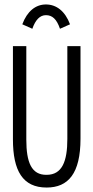

<svg xmlns="http://www.w3.org/2000/svg" viewBox="-20 -830 415 861"><path d="M125 -701C139 -741 159 -762 186 -762C214 -762 234 -745 249 -701L294 -721C272 -780 233 -810 186 -810C140 -810 102 -780 80 -721ZM189 11C286 11 341 -52 341 -208V-623H282V-207C282 -107 259 -46 189 -46C121 -45 98 -102 98 -204V-623H38V-205C38 -64 82 11 189 11Z"/></svg>

Font: Inconsolata Condensed Thin
Style: Regular
Weight: 100
Width: 3
Monospace: yes
Designer: Raph Levien, Cyreal, Brenton Simpson
Foundry: Raph Levien, Cyreal, Google
Version: Version 3.100